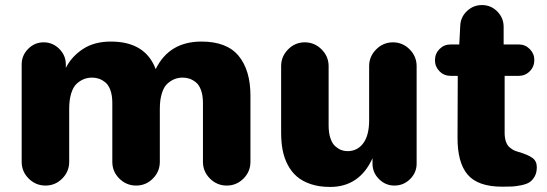

<svg xmlns="http://www.w3.org/2000/svg" viewBox="-20 -719 2144 752"><path d="M64.9 -85V-466.8Q64.9 -502 90.3 -527.6Q115.7 -553.2 150.9 -553.2Q186.5 -553.2 212.2 -527.6Q237.8 -502 237.8 -466.8V-453.1Q260.3 -497.6 304.7 -526.9Q349.1 -556.2 414.1 -556.2Q549.3 -556.2 589.8 -448.2Q642.6 -556.2 769 -556.2Q868.7 -556.2 914.8 -500Q960.9 -443.8 960.9 -344.2V-85Q960.9 -46.9 933.6 -19.5Q906.2 7.8 868.2 7.8Q830.1 7.8 802.5 -19.5Q774.9 -46.9 774.9 -85V-315.9Q774.9 -345.2 767.3 -366Q759.8 -386.7 747.1 -396.7Q734.4 -406.7 721.9 -410.9Q709.5 -415 695.8 -415Q679.7 -415 665.5 -409.9Q651.4 -404.8 637 -392.6Q622.6 -380.4 614.3 -354.7Q606 -329.1 606 -293V-85Q606 -46.9 578.6 -19.5Q551.3 7.8 513.2 7.8Q475.1 7.8 447.5 -19.5Q419.9 -46.9 419.9 -85V-315.9Q419.9 -345.2 412.4 -366Q404.8 -386.7 392.1 -396.7Q379.4 -406.7 366.9 -410.9Q354.5 -415 340.8 -415Q324.7 -415 310.5 -409.9Q296.4 -404.8 282 -392.6Q267.6 -380.4 259.3 -354.7Q251 -329.1 251 -293V-85Q251 -46.9 223.6 -19.5Q196.3 7.8 158.2 7.8Q120.1 7.8 92.5 -19.5Q64.9 -46.9 64.9 -85Z M1081.1 -199.2V-460Q1081.1 -498 1108.4 -525.6Q1135.7 -553.2 1173.8 -553.2Q1211.9 -553.2 1239.5 -525.6Q1267.1 -498 1267.1 -460V-228Q1267.1 -198.2 1274.4 -177Q1281.7 -155.8 1293.5 -145.8Q1305.2 -135.7 1316.9 -131.3Q1328.6 -127 1340.8 -127Q1379.9 -127 1402.8 -158Q1425.8 -189 1425.8 -248V-460Q1425.8 -498 1453.4 -525.6Q1481 -553.2 1519 -553.2Q1557.1 -553.2 1584.5 -525.6Q1611.8 -498 1611.8 -460V-78.1Q1611.8 -43 1586.2 -17.6Q1560.5 7.8 1524.9 7.8Q1489.7 7.8 1464.4 -17.6Q1439 -43 1439 -78.1V-99.1Q1387.7 13.2 1272.9 13.2Q1230.5 13.2 1197.5 2.2Q1164.6 -8.8 1142.8 -27.6Q1121.1 -46.4 1106.9 -73.5Q1092.8 -100.6 1086.9 -131.6Q1081.1 -162.6 1081.1 -199.2Z M1683.6 -482.9Q1683.6 -508.8 1701.4 -526.9Q1719.2 -544.9 1744.6 -544.9H1778.8L1782.7 -619.1Q1784.2 -652.3 1809.1 -675.8Q1834 -699.2 1867.7 -699.2Q1902.8 -699.2 1927.7 -674.1Q1952.6 -648.9 1952.6 -613.8V-544.9H2011.7Q2037.1 -544.9 2054.9 -526.9Q2072.8 -508.8 2072.8 -483.9Q2072.8 -458 2054.9 -439.9Q2037.1 -421.9 2011.7 -421.9H1956.5V-199.2Q1956.5 -179.2 1961.4 -164.8Q1966.3 -150.4 1975.6 -142.3Q1984.9 -134.3 1992.4 -130.6Q2000 -127 2010.7 -124Q2047.4 -113.3 2064.9 -100.8Q2082.5 -88.4 2082.5 -64Q2082.5 -42.5 2074 -27.6Q2065.4 -12.7 2053.7 -5.1Q2042 2.4 2021.2 6.6Q2000.5 10.7 1985.8 11.5Q1971.2 12.2 1946.8 12.2Q1851.6 12.2 1811.3 -35.4Q1771 -83 1772 -183.1L1772.9 -421.9H1744.6Q1719.2 -421.9 1701.4 -439.9Q1683.6 -458 1683.6 -482.9Z"/></svg>

Font: Jellee Roman
Style: Bold
Weight: 700
Designer: Alfredo Marco Pradil
Foundry: Alfredo Marco Pradil and JAM Design
Version: Version 1.000